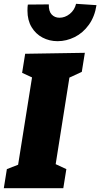

<svg xmlns="http://www.w3.org/2000/svg" viewBox="-32 -987 526 1007"><path d="M413 -710 397 -610 332 -580 260 -126 316 -100 300 0H-12L4 -100L63 -123L136 -581L84 -605L100 -705ZM112 -931Q112 -952 114 -963L224 -964Q223 -928 239 -911Q255 -894 280 -894Q309 -894 334 -914Q359 -934 367 -967L474 -960Q465 -900 434 -857Q403 -814 359.5 -792.5Q316 -771 270 -771Q227 -771 191 -790Q155 -809 133.5 -845Q112 -881 112 -931Z"/></svg>

Font: Bitter Pro Black
Style: Italic
Weight: 900
Italic angle: -9°
Designer: Sol Matas, and Bitter project Authors
Foundry: Sol Matas
Version: Version 1.010